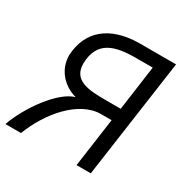

<svg xmlns="http://www.w3.org/2000/svg" viewBox="-187 -831 948 970"><g transform="rotate(30 287.0 -346.0)"><path d="M383 -619H473L437 -358H348C246 -358 159 -365 159 -462C162 -594 252 -620 383 -619ZM76 -463C76 -384 128 -318 210 -295C121 -270 13 -118 -29 0H62C116 -142 235 -285 364 -285H426L386 0H469L567 -692H349C180 -689 83 -605 76 -463Z"/></g></svg>

Font: Cantarell
Style: Oblique
Weight: 400
Italic angle: -8°
Designer: Dave Crossland
Version: Version 0.024